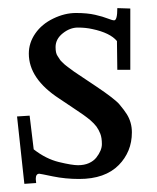

<svg xmlns="http://www.w3.org/2000/svg" viewBox="-20 -428 387 473"><path d="M68.1 12.9 69.1 22.9 40 24.9 22 -141.1 53 -143.1 63 -60.1Q93 -36.6 125.1 -28.8Q157.2 -21 172.4 -21Q187.5 -21 199 -26.1Q210.4 -31.2 217.3 -39.8Q231 -57.4 231 -73Q231 -88.6 227.1 -98.6Q223.1 -108.6 217.7 -116.1Q212.2 -123.5 202.1 -132.3Q187.7 -144.3 162.1 -160.9L126 -185.1Q51 -233.9 51 -295.9Q51 -322.5 67 -345.6Q83 -368.7 111.2 -382.3Q139.4 -396 167.2 -396Q195.1 -396 214.5 -391.5Q233.9 -387 245.4 -382.4Q256.8 -377.9 261.2 -377.9Q269 -377.9 269 -408L301 -407V-256.1H269L268.1 -326.9Q251.2 -347.2 207.5 -356.4Q191.4 -360.1 171.9 -360.1Q152.3 -360.1 134.6 -345.9Q116.9 -331.8 116.9 -312Q116.9 -297.1 121.6 -290.4Q126.2 -283.7 127.6 -281.2Q128.9 -278.8 133.4 -274.7Q137.9 -270.5 139.5 -268.9Q141.1 -267.3 147.1 -262.9Q153.1 -258.5 154.8 -257.3Q160.2 -252.9 172.1 -245.1L217 -215.1Q263.2 -184.1 274.5 -170.5Q285.9 -157 292.5 -146.5Q304.9 -126.5 304.9 -102.1Q304.9 -77.6 296.6 -57.5Q288.3 -37.4 272.7 -21.5Q238.8 12.9 175 12.9Q141.1 12.9 110 6.5Q78.9 0 76.9 0Q68.1 0 68.1 12.9Z"/></svg>

Font: Linden Hill
Style: Regular
Weight: 400
Version: Version 1.202